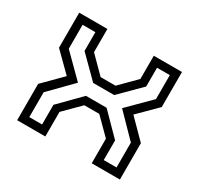

<svg xmlns="http://www.w3.org/2000/svg" viewBox="-120 -688 867 835"><g transform="rotate(30 313.0 -270.0)"><path d="M55 0V-182.5L146 -274L55 -364V-540H196.5V-423.5L275.5 -344H350.5L429.5 -423.5V-540H571V-364L480.5 -274L571 -182.5V0H429.5V-123.5L350.5 -202.5H275.5L196.5 -123.5V0ZM94 -38.2H158.2V-137L261.2 -241.5H364.8L467.8 -137V-38.2H532V-163L424 -273.5L532 -381.5V-501.8H467.8V-407.5L365.8 -305.8H260.2L158.2 -407.5V-501.8H94V-381.5L202.5 -273.5L94 -163Z"/></g></svg>

Font: Tourney Thin
Style: Regular
Weight: 100
Designer: Tyler Finck
Foundry: Etcetera Type Co
Version: Version 1.015